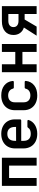

<svg xmlns="http://www.w3.org/2000/svg" viewBox="1195 -1795 610 3040"><g transform="rotate(-90 1500.0 -275.0)"><path d="M77 0V-550H523V0H398V-436H202V0Z M901 10Q831 10 779 -17Q727 -44 698.5 -93.5Q670 -143 670 -210V-340Q670 -407 698.5 -456.5Q727 -506 779 -533Q831 -560 901 -560Q970 -560 1021.5 -533Q1073 -506 1101.5 -457.5Q1130 -409 1130 -344V-264Q1130 -244 1110 -244H790V-206Q790 -150 819 -121.5Q848 -93 901 -93Q934 -93 958.5 -102.5Q983 -112 994 -131Q999 -138 1004 -142Q1009 -146 1017 -146H1101Q1125 -146 1120 -127Q1101 -65 1042 -27.5Q983 10 901 10ZM790 -344V-325L1010 -326V-345Q1010 -402 982 -433Q954 -464 901 -464Q846 -464 818 -432.5Q790 -401 790 -344Z M1509 10Q1438 10 1385.5 -16.5Q1333 -43 1304 -91.5Q1275 -140 1275 -206V-344Q1275 -410 1304 -458.5Q1333 -507 1385.5 -533.5Q1438 -560 1509 -560Q1606 -560 1667 -512.5Q1728 -465 1738 -382Q1741 -361 1719 -361H1636Q1618 -361 1615 -380Q1606 -413 1578 -432Q1550 -451 1509 -451Q1458 -451 1429 -423.5Q1400 -396 1400 -345V-206Q1400 -155 1429 -127Q1458 -99 1509 -99Q1550 -99 1578 -117.5Q1606 -136 1615 -170Q1618 -189 1636 -189H1719Q1741 -189 1739 -170Q1729 -86 1667.5 -38Q1606 10 1509 10Z M1877 0V-550H2002V-338H2198V-550H2323V0H2198V-225H2002V0Z M2455 0 2584 -202Q2529 -219 2497.5 -262.5Q2466 -306 2466 -366Q2466 -452 2524 -501Q2582 -550 2684 -550H2923V0H2798V-190H2711L2599 0ZM2689 -287H2798V-448H2689Q2644 -448 2617.5 -426.5Q2591 -405 2591 -367Q2591 -329 2617 -308Q2643 -287 2689 -287Z"/></g></svg>

Font: Pitagon Sans Mono
Style: Bold
Weight: 700
Monospace: yes
Designer: Travis Tran
Foundry: Pitagon
Version: Version 1.001; ttfautohint (v1.8.4.7-5d5b);gftools[0.9.26]